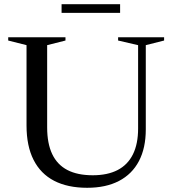

<svg xmlns="http://www.w3.org/2000/svg" viewBox="-20 -882 820 912"><path d="M636 -272V-667.5L541 -689.5V-705H759.5V-689.5L672.5 -667.5V-267.5Q672.5 -179 640 -117Q607.5 -55 545.2 -22.5Q483 10 394 10Q301.5 10 237.2 -23.2Q173 -56.5 139.5 -122.5Q106 -188.5 106 -286V-667.5L19 -689.5V-705H291V-689.5L204 -667.5V-277Q204 -200.5 228 -150Q252 -99.5 300 -74.5Q348 -49.5 420.5 -49.5Q490.5 -49.5 538.5 -74.2Q586.5 -99 611.2 -148.5Q636 -198 636 -272ZM272.5 -821V-862H550.5V-821Z"/></svg>

Font: Newsreader 60pt
Style: Regular
Weight: 400
Designer: Hugues Gentile
Foundry: Production Type
Version: Version 1.003